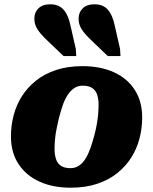

<svg xmlns="http://www.w3.org/2000/svg" viewBox="-20 -860 713 894"><path d="M419 -229Q426 -255 430.5 -280Q435 -305 437 -328Q439 -351 439 -371Q439 -400 432 -420Q425 -440 409 -450.5Q393 -461 365 -461Q342 -461 324.5 -449Q307 -437 293.5 -415.5Q280 -394 271 -366.5Q262 -339 254 -309Q248 -283 243 -258Q238 -233 236 -210Q234 -187 234 -167Q234 -139 241 -118.5Q248 -98 264.5 -87.5Q281 -77 308 -77Q331 -77 348.5 -89Q366 -101 379 -122.5Q392 -144 401.5 -171.5Q411 -199 419 -229ZM31 -225Q31 -275 43.5 -323Q56 -371 82 -412Q108 -453 147.5 -484.5Q187 -516 241 -534Q295 -552 364 -552Q448 -552 510.5 -523.5Q573 -495 607.5 -441.5Q642 -388 642 -313Q642 -263 629.5 -215Q617 -167 591 -126Q565 -85 525.5 -53.5Q486 -22 432 -4Q378 14 309 14Q226 14 163.5 -14.5Q101 -43 66 -96.5Q31 -150 31 -225ZM514 -742 539 -632 541 -599H482L419 -659Q390 -686 374.5 -704.5Q359 -723 352.5 -739Q346 -755 346 -774Q346 -802 365 -821Q384 -840 420 -840Q460 -840 482 -815Q504 -790 514 -742ZM308 -742 333 -632 335 -599H276L213 -659Q184 -686 168.5 -704.5Q153 -723 146.5 -739Q140 -755 140 -774Q140 -802 159 -821Q178 -840 214 -840Q254 -840 276 -815Q298 -790 308 -742Z"/></svg>

Font: Roboto Serif ExtraBold
Style: Italic
Weight: 800
Italic angle: -10°
Version: Version 1.007